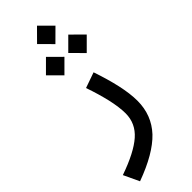

<svg xmlns="http://www.w3.org/2000/svg" viewBox="-417 -747 1037 1037"><g transform="rotate(-45 101.5 -228.0)"><path d="M94.2 -296.9C110.8 -249.5 124 -204.1 134.3 -160.2C144 -116.2 148.9 -79.1 148.9 -49.3C148.9 2 129.4 44.9 89.8 79.6C50.3 114.3 -12.2 146.5 -97.7 176.3L-55.7 265.6C47.4 228 123 184.1 170.9 133.8C218.3 83 242.2 21 242.2 -51.8C242.2 -126.5 219.7 -220.2 183.1 -328.1ZM145 -581.5 215.8 -651.9 145 -722.2 75.2 -651.9ZM230.5 -427.7 301.3 -498.5 230.5 -568.8 160.2 -498.5ZM60.1 -427.7 130.9 -498.5 60.1 -568.8 -10.3 -498.5Z"/></g></svg>

Font: Estedad Medium
Style: Regular
Weight: 500
Designer: Amin Abedi
Version: Version 7.3